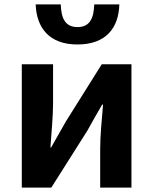

<svg xmlns="http://www.w3.org/2000/svg" viewBox="-20 -852 696 872"><path d="M79 0H213L377 -259C395 -291 424 -344 444 -377H448C442 -307 435 -233 435 -176V0H577V-560H442L279 -300C261 -268 231 -216 212 -182H209C214 -252 221 -327 221 -383V-560H79ZM332 -650C462 -650 519 -726 522 -832H408C406 -769 388 -729 332 -729C276 -729 258 -769 256 -832H142C146 -726 203 -650 332 -650Z"/></svg>

Font: Noto Sans Mono CJK HK
Style: Bold
Weight: 700
Designer: Ryoko NISHIZUKA 西塚涼子 (kana, bopomofo & ideographs); Paul D. Hunt (Latin, Greek & Cyrillic); Sandoll Communications 산돌커뮤니
Foundry: Adobe
Version: Version 2.004;hotconv 1.0.118;makeotfexe 2.5.65603